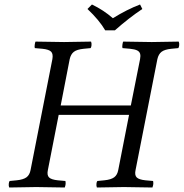

<svg xmlns="http://www.w3.org/2000/svg" viewBox="-20 -832 817 854"><path d="M448 -697Q422 -742 369 -792L389 -812Q441 -787 482 -751Q545 -790 603 -812L613 -792Q553 -752 491 -697ZM603 -569Q606 -584 603 -593.5Q600 -603 589.5 -608Q579 -613 559 -615L525 -618Q523 -622 524.5 -633Q526 -644 528 -647Q616 -645 655 -645Q685 -645 775 -647Q778 -640 777 -630.5Q776 -621 773 -618L742 -615Q712 -612 698.5 -601.5Q685 -591 680 -569L583 -76Q578 -53 588 -43Q598 -33 627 -30L661 -27Q662 -24 662 -18Q662 -12 660.5 -6Q659 0 658 2Q570 0 531 0Q501 0 411 2Q408 -5 409 -14.5Q410 -24 413 -27L444 -30Q474 -33 488 -43.5Q502 -54 506 -76L554 -321H241L193 -76Q188 -53 198 -43Q208 -33 237 -30L271 -27Q272 -24 272 -18Q272 -12 270.5 -6Q269 0 268 2Q180 0 141 0Q111 0 21 2Q18 -5 19 -14.5Q20 -24 23 -27L54 -30Q84 -33 98 -43.5Q112 -54 116 -76L213 -569Q217 -592 207.5 -602Q198 -612 169 -615L135 -618Q133 -622 134.5 -633Q136 -644 138 -647Q226 -645 265 -645Q295 -645 385 -647Q388 -640 387 -630.5Q386 -621 383 -618L352 -615Q322 -612 308.5 -601.5Q295 -591 290 -569L250 -363H562Z"/></svg>

Font: Linux Libertine O
Style: Italic
Weight: 400
Italic angle: -12°
Designer: Philipp H. Poll
Foundry: Philipp H. Poll
Version: Version 5.1.6